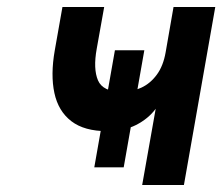

<svg xmlns="http://www.w3.org/2000/svg" viewBox="-20 -531 638 551"><path d="M250.6 -50.8 309.8 -386.8H394.2L335 -50.8ZM388 0 426.8 -218.8Q405.5 -190.1 370.4 -172.3Q335.2 -154.6 287.4 -154.6Q221.9 -154.6 184.6 -183.3Q147.3 -212 136.1 -264.1Q124.8 -316.3 137.2 -386.6L159.2 -511H279L257.6 -391.2Q247.1 -333.4 261.2 -300.4Q275.4 -267.4 330.6 -267.4Q359.6 -267.4 385.5 -279.4Q411.3 -291.3 429.9 -316.5Q448.5 -341.6 455.4 -381.2L478 -511H597.8L507.8 0Z"/></svg>

Font: Overpass
Style: Italic
Weight: 400
Italic angle: -10°
Designer: Delve Withrington, Dave Bailey, Thomas Jockin
Foundry: Delve Fonts LLC
Version: Version 4.000